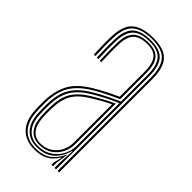

<svg xmlns="http://www.w3.org/2000/svg" viewBox="-197 -660 719 719"><g transform="rotate(45 163.0 -300.5)"><path d="M259.2 0V-492Q259.2 -549.5 236.8 -574.5Q214.2 -599.5 162.2 -599.5Q108.8 -599.5 82.6 -577.6Q56.5 -555.8 54.2 -501.8Q53.2 -479.8 53.6 -454.5Q54 -429.2 55.2 -404H47.2Q46 -429.8 45.6 -454.9Q45.2 -480 46.2 -502Q48.5 -560 76.9 -583Q105.2 -606 162.2 -606Q199.8 -606 222.9 -594.5Q246 -583 256.6 -557.9Q267.2 -532.8 267.2 -492V0ZM140.2 -14.2Q173.8 -14.2 196.8 -29.6Q219.8 -45 231.6 -68.5Q243.5 -92 243.5 -116.5V-343.5Q214 -330.5 188.1 -316.9Q162.2 -303.2 144 -292Q101 -265.5 82.2 -233.6Q63.5 -201.8 62.2 -150Q62 -134 62.1 -123.1Q62.2 -112.2 63.2 -96.8Q66.2 -56.5 86.5 -35.4Q106.8 -14.2 140.2 -14.2ZM140.2 -20.5Q109.5 -20.5 91.8 -40.6Q74 -60.8 71.2 -97.8Q70 -115.5 70 -125.4Q70 -135.2 70.2 -149.5Q71.5 -199.8 89.2 -230Q107 -260.2 148.5 -285.8Q167.8 -297.5 190.4 -310Q213 -322.5 235.2 -332.5V-116.5Q235.2 -94 224.8 -71.9Q214.2 -49.8 193.2 -35.1Q172.2 -20.5 140.2 -20.5ZM140.2 -27Q167.5 -27 186.9 -39.9Q206.2 -52.8 216.8 -73.2Q227.2 -93.8 227.2 -116.5V-320.8Q207 -311.2 189.2 -301Q171.5 -290.8 152.2 -279Q112.8 -254.8 96.1 -225.9Q79.5 -197 78.2 -149.2Q78 -136.8 78 -126Q78 -115.2 79.2 -97.5Q81.8 -63.8 97.5 -45.4Q113.2 -27 140.2 -27ZM140.2 5Q95.8 5 69.4 -20.9Q43 -46.8 39.2 -96Q38.2 -111 38.1 -123.1Q38 -135.2 38.2 -151Q39.5 -201 58.5 -239.5Q77.5 -278 131.5 -311.2Q144.8 -319.2 159.8 -327.5Q174.8 -335.8 191.6 -344.1Q208.5 -352.5 227.2 -360.8V-492Q227.2 -535 212.2 -554.5Q197.2 -574 162.2 -574Q124 -574 105.9 -556.8Q87.8 -539.5 86.2 -500.5Q85.2 -478.5 85.6 -454.2Q86 -430 87.2 -404H79.2Q77.8 -433 77.6 -457Q77.5 -481 78.2 -500.8Q80 -542.5 99.6 -561.5Q119.2 -580.5 162.2 -580.5Q201.2 -580.5 218.2 -559.5Q235.2 -538.5 235.2 -492V-355.8Q206.5 -343 179.8 -329.4Q153 -315.8 135.5 -304.8Q89.2 -276.2 68.4 -241.1Q47.5 -206 46.2 -150.8Q46 -135 46.1 -123.4Q46.2 -111.8 47.2 -96.2Q50.8 -50.5 74.9 -26Q99 -1.5 140.2 -1.5Q182.5 -1.5 205.1 -20Q227.8 -38.5 240.2 -67.2H242.2L235 -20.5V0H227V-13.8L235 -44.5H233Q216.8 -18 194.5 -6.5Q172.2 5 140.2 5ZM243 0V-29.5L246.8 -90.8H244.8Q235.5 -54.8 209.9 -31.2Q184.2 -7.8 140.2 -7.8Q101.8 -7.8 80 -31.4Q58.2 -55 55.2 -96.8Q54.2 -113 54.1 -124.1Q54 -135.2 54.2 -150.2Q55.5 -204.2 75.4 -237.6Q95.2 -271 140 -298.5Q152.5 -306.2 168.1 -314.8Q183.8 -323.2 202.8 -332.6Q221.8 -342 243.5 -351.8V-492Q243.5 -542 224.6 -564.4Q205.8 -586.8 162.2 -586.8Q114.8 -586.8 93.5 -566.6Q72.2 -546.5 70.2 -501Q69.5 -482.8 69.6 -457.6Q69.8 -432.5 71.2 -404H63.2Q61.8 -432.2 61.6 -457.1Q61.5 -482 62.2 -501.2Q64.2 -550.5 87.6 -571.9Q111 -593.2 162.2 -593.2Q210 -593.2 230.6 -569.5Q251.2 -545.8 251.2 -492V0Z"/></g></svg>

Font: Big Shoulders Inline Text Thin
Style: Regular
Weight: 100
Designer: Patric King
Foundry: XO Type Co
Version: Version 2.002